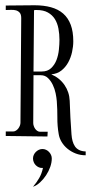

<svg xmlns="http://www.w3.org/2000/svg" viewBox="-20 -524 347 733"><path d="M132.8 -21H162.1L161.1 -2.9L2 -4.9V-22H29.8Q35.6 -22 41 -25.4Q46.4 -28.8 50 -33.7Q53.7 -38.6 55.9 -44.4Q58.1 -50.3 58.1 -55.2L61 -455.1Q61 -468.8 55.4 -475.3Q49.8 -481.9 41.3 -484.4Q32.7 -486.8 22.2 -486.3Q11.7 -485.8 2 -485.8V-502.9Q29.8 -502.9 56.9 -503.4Q84 -503.9 111.8 -503.9Q147 -503.9 174.6 -496.3Q202.1 -488.8 221.2 -472.2Q240.2 -455.6 250 -429.4Q259.8 -403.3 259.8 -366.2Q259.8 -346.7 255.1 -325.4Q250.5 -304.2 240.5 -285.9Q230.5 -267.6 214.6 -254.9Q198.7 -242.2 175.8 -240.2Q207.5 -226.6 226.1 -199.7Q244.6 -172.9 246.1 -139.2Q247.1 -106.9 248.8 -75Q250.5 -43 252.9 -11.2Q253.9 2.9 257.1 14.6Q260.3 26.4 266.4 35.2Q272.5 43.9 282.5 48.8Q292.5 53.7 307.1 54.2V68.8Q286.6 68.8 269 62Q251.5 55.2 237.8 43.9Q224.1 32.7 215.3 18.1Q206.5 3.4 204.1 -12.2Q198.7 -43 199 -74.7Q199.2 -106.4 196.8 -138.2Q195.8 -150.9 192.4 -167.7Q189 -184.6 181.6 -200Q174.3 -215.3 163.1 -226.1Q151.9 -236.8 136.2 -236.8H107.9L106.9 -54.2Q106.9 -48.8 108.9 -43Q110.8 -37.1 114.3 -32.2Q117.7 -27.3 122.6 -24.2Q127.4 -21 132.8 -21ZM139.2 -251Q161.6 -251 175 -263.7Q188.5 -276.4 195.6 -294.7Q202.6 -313 204.8 -334Q207 -355 207 -372.1Q207 -394 203.1 -414.8Q199.2 -435.5 189.5 -451.2Q179.7 -466.8 162.8 -476.3Q146 -485.8 120.1 -485.8Q117.2 -485.8 114.7 -485.8Q112.3 -485.8 109.9 -484.9L107.9 -251ZM177.7 81.1Q177.7 96.2 171.9 113Q166 129.9 156 145Q146 160.2 133.1 172.1Q120.1 184.1 106 189Q120.1 172.4 129.6 155.8Q139.2 139.2 144 117.2H142.1Q134.8 117.7 128.2 114.7Q121.6 111.8 116.7 106.9Q111.8 102.1 108.9 95.2Q106 88.4 106 81.1Q106 73.7 108.9 67.4Q111.8 61 116.9 55.9Q122.1 50.8 128.4 47.9Q134.8 44.9 142.1 44.9Q149.4 44.9 155.8 47.9Q162.1 50.8 167 55.9Q171.9 61 174.8 67.4Q177.7 73.7 177.7 81.1Z"/></svg>

Font: Bigelow Rules
Style: Regular
Weight: 400
Designer: Astigmatic (AOETI)
Foundry: Astigmatic (AOETI)
Version: Version 1.001